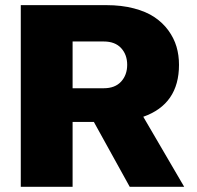

<svg xmlns="http://www.w3.org/2000/svg" viewBox="-20 -720 760 740"><path d="M341.8 -250H259.8V0H60.1V-700.2H390.1Q448.7 -700.2 496.1 -687.7Q543.5 -675.3 575.4 -653.8Q607.4 -632.3 628.9 -602.8Q650.4 -573.2 660.2 -540.3Q669.9 -507.3 669.9 -470.2Q669.9 -318.4 532.2 -270L689.9 0H480ZM259.8 -379.9H379.9Q423.3 -379.9 446.8 -405.5Q470.2 -431.2 470.2 -470.2Q470.2 -509.3 446.8 -534.7Q423.3 -560.1 379.9 -560.1H259.8Z"/></svg>

Font: Fivo Sans Heavy
Style: Regular
Weight: 900
Designer: Alexander Slobzheninov
Foundry: Alexander Slobzheninov
Version: 1.0